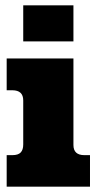

<svg xmlns="http://www.w3.org/2000/svg" viewBox="-20 -699 362 719"><path d="M67 -679H255V-544H67ZM5 -118H26Q48 -118 57.5 -128Q67 -138 67 -158V-323Q67 -361 26 -361H5V-480H255V-156Q255 -118 296 -118H317V0H5Z"/></svg>

Font: Pridi
Style: Bold
Weight: 700
Designer: Katatrad Team
Foundry: CadsonDemak
Version: Version 1.001